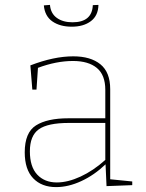

<svg xmlns="http://www.w3.org/2000/svg" viewBox="-20 -758 597 784"><path d="M430 -26 520 -17V-2L415 2L411 -87Q365 -43 312 -18.5Q259 6 209 6Q150 6 115.5 -30Q81 -66 81 -136Q81 -217 127 -246Q173 -275 259 -275H410V-391Q410 -452 375.5 -480.5Q341 -509 278 -509Q210 -509 135 -481L129 -392H112L104 -491Q200 -528 279 -528Q350 -528 390 -495.5Q430 -463 430 -394ZM212 -13Q257 -13 309 -37Q361 -61 410 -105V-256H261Q175 -256 138.5 -230Q102 -204 102 -140Q102 -77 132 -45Q162 -13 212 -13ZM159 -736 184 -738Q187 -703 212 -685Q237 -667 276 -667Q356 -667 359 -737L382 -738Q381 -694 351 -671.5Q321 -649 273 -649Q225 -649 194 -670.5Q163 -692 159 -736Z"/></svg>

Font: Bitter Pro Thin
Style: Regular
Weight: 250
Designer: Sol Matas, and Bitter project Authors
Foundry: Sol Matas
Version: Version 1.010